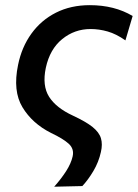

<svg xmlns="http://www.w3.org/2000/svg" viewBox="-20 -529 534 744"><path d="M190 194.5Q217.5 163.5 236.5 133.8Q255.5 104 261.5 77Q268 48 246.5 28.2Q225 8.5 177.5 -14Q105 -50.5 67 -113.5Q29 -176.5 50 -277.5Q64 -346.5 101.8 -398.8Q139.5 -451 197 -480Q254.5 -509 328 -509Q423.5 -509 494 -467L466 -372.5Q430.5 -397.5 397.2 -407Q364 -416.5 331 -416.5Q269 -416.5 221 -377.5Q173 -338.5 157.5 -266Q143 -197 170.2 -154Q197.5 -111 262.5 -81Q313 -57.5 338.8 -36.8Q364.5 -16 371.2 7Q378 30 371 60Q362.5 99 342 133.5Q321.5 168 299 192Z"/></svg>

Font: Commissioner Medium
Style: Italic
Weight: 500
Italic angle: -12°
Designer: Kostas Bartsokas
Foundry: Kostas Bartsokas
Version: Version 1.000; ttfautohint (v1.8.3)